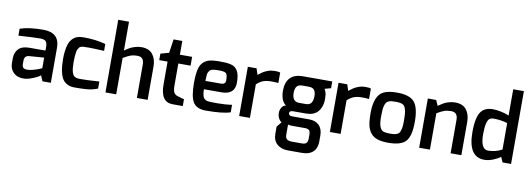

<svg xmlns="http://www.w3.org/2000/svg" viewBox="-73 -1277 5636 2039"><g transform="rotate(10 2745.0 -257.5)"><path d="M51 -508Q147 -541 302 -541Q477 -541 477 -377V0H387L361 -61Q358 -55 331.5 -40Q305 -25 261 -9.5Q217 6 180 6Q112 6 73 -34Q34 -74 34 -132V-186Q34 -248 71 -287.5Q108 -327 189.5 -327Q271 -327 316 -327Q361 -327 361 -327Q362 -350 362 -361.5Q362 -373 361 -373Q361 -414 342.5 -429Q324 -444 286 -444Q212 -444 51 -433ZM150 -146Q150 -115 164 -104Q178 -93 205 -93Q232 -93 271.5 -104Q311 -115 336 -126L361 -137V-251L199 -239Q150 -234 150 -181Z M736 -536Q870 -536 975 -506V-432Q863 -438 811 -438Q759 -438 749.5 -437Q740 -436 728 -432.5Q716 -429 709.5 -422Q703 -415 696 -402.5Q689 -390 685 -371Q677 -328 677 -260Q677 -192 687 -155.5Q697 -119 716.5 -106.5Q736 -94 776 -94Q856 -94 950 -101L982 -103V-27Q930 -5 874 0Q856 1 847 2Q838 3 818.5 3.5Q799 4 792 4.5Q785 5 763.5 5Q742 5 723 5Q704 5 679.5 -1.5Q655 -8 632 -26Q609 -44 594 -73.5Q579 -103 570 -151.5Q561 -200 561 -273.5Q561 -347 573.5 -402Q586 -457 611 -485.5Q636 -514 665.5 -525Q695 -536 736 -536Z M1182 -783V-472Q1184 -474 1202.5 -486.5Q1221 -499 1239.5 -509Q1258 -519 1291.5 -529.5Q1325 -540 1360 -540Q1443 -540 1482 -489.5Q1521 -439 1521 -360V0H1405V-361Q1405 -442 1335 -442Q1289 -442 1258 -430.5Q1227 -419 1182 -392V0H1066V-783Z M1775 -680V-532H1907V-437H1775V-204Q1775 -148 1787.5 -125.5Q1800 -103 1825 -95Q1893 -74 1900 -74V0H1790Q1659 0 1659 -190V-437H1569V-507L1659 -532L1681 -680Z M2013 -470Q2043 -510 2088 -523Q2133 -535 2189.5 -535Q2246 -535 2272.5 -533Q2299 -531 2326 -524.5Q2353 -518 2369 -505Q2385 -492 2398 -471Q2423 -433 2423 -344Q2423 -215 2279 -215H2090Q2090 -137 2116 -114Q2130 -101 2148.5 -97Q2167 -93 2255 -93Q2343 -93 2413 -104V-23Q2331 5 2149 5Q2049 5 2011.5 -55.5Q1974 -116 1974 -266.5Q1974 -417 2013 -470ZM2307 -348Q2307 -408 2290.5 -424Q2274 -440 2212 -440Q2133 -440 2117 -422Q2096 -399 2093 -368.5Q2090 -338 2090 -305H2256Q2307 -305 2307 -348Z M2857 -530V-417Q2831 -421 2781 -421Q2731 -421 2696 -408.5Q2661 -396 2624 -362V0H2508V-531H2602L2624 -464Q2653 -487 2673 -500Q2693 -513 2726 -525Q2759 -537 2800 -537Q2841 -537 2857 -530Z M2978 -197Q2947 -217 2933 -257.5Q2919 -298 2919 -344Q2919 -438 2965.5 -485.5Q3012 -533 3099 -533H3418V-460L3351 -442Q3352 -440 3356.5 -431Q3361 -422 3362.5 -418.5Q3364 -415 3367 -405Q3370 -395 3372 -386Q3375 -361 3375 -335.5Q3375 -310 3371 -287Q3367 -264 3355.5 -238Q3344 -212 3325 -193Q3282 -149 3200 -149H3065Q3024 -149 3024 -123Q3024 -94 3065 -94H3246Q3315 -94 3354 -55Q3393 -16 3393 56V116Q3393 230 3299 261Q3270 270 3232 270H3082Q3009 270 2964 231Q2919 192 2919 116V42L2963 -12Q2942 -25 2929.5 -50.5Q2917 -76 2917 -107Q2917 -138 2932.5 -163.5Q2948 -189 2978 -197ZM3078 5Q3057 5 3035 0V105Q3035 146 3054.5 158.5Q3074 171 3106 171H3214Q3251 171 3264 154.5Q3277 138 3277 107V61Q3277 24 3255 12Q3242 5 3219 5ZM3035 -344Q3035 -248 3110 -248H3181Q3225 -248 3242 -274.5Q3259 -301 3259 -345.5Q3259 -390 3241.5 -412.5Q3224 -435 3180 -435H3113Q3066 -435 3049 -406Q3035 -381 3035 -344Z M3835 -530V-417Q3809 -421 3759 -421Q3709 -421 3674 -408.5Q3639 -396 3602 -362V0H3486V-531H3580L3602 -464Q3631 -487 3651 -500Q3671 -513 3704 -525Q3737 -537 3778 -537Q3819 -537 3835 -530Z M4117 -536Q4253 -536 4304.5 -476Q4356 -416 4356 -262.5Q4356 -109 4304.5 -52Q4253 5 4117 5Q4048 5 4002.5 -9Q3957 -23 3929 -55.5Q3901 -88 3889 -136.5Q3877 -185 3877 -276Q3877 -367 3900.5 -427Q3924 -487 3974.5 -511.5Q4025 -536 4117 -536ZM4047 -102Q4072 -94 4109.5 -94Q4147 -94 4164 -96.5Q4181 -99 4198 -107.5Q4215 -116 4223 -134Q4240 -174 4240 -237Q4240 -300 4237.5 -328.5Q4235 -357 4228.5 -377.5Q4222 -398 4214 -409.5Q4206 -421 4191 -427Q4167 -437 4129 -437.5Q4091 -438 4075 -436Q4059 -434 4043.5 -427.5Q4028 -421 4019.5 -409.5Q4011 -398 4004.5 -377.5Q3998 -357 3995.5 -328.5Q3993 -300 3993 -260Q3993 -220 3996 -193Q3999 -166 4006.5 -148Q4014 -130 4023 -119Q4032 -108 4047 -102Z M4788 -361Q4788 -442 4718 -442Q4672 -442 4641 -430.5Q4610 -419 4565 -392V0H4449V-531H4539L4565 -472Q4568 -474 4586.5 -486.5Q4605 -499 4623.5 -509.5Q4642 -520 4675 -530Q4708 -540 4743 -540Q4826 -540 4865 -489.5Q4904 -439 4904 -360V0H4788Z M4977 -263Q4977 -428 5026 -488Q5067 -539 5151 -539Q5187 -539 5236.5 -529Q5286 -519 5325 -502V-785H5440V0H5348L5324 -56Q5297 -34 5246.5 -14Q5196 6 5151 6Q4977 6 4977 -263ZM5093 -257Q5093 -97 5174 -97Q5253 -97 5324 -135V-420Q5256 -442 5174 -442Q5147 -442 5130 -429Q5093 -400 5093 -257Z"/></g></svg>

Font: Exo
Style: DemiBold
Weight: 600
Designer: Natanael Gama
Version: Version 1.00